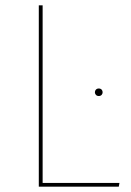

<svg xmlns="http://www.w3.org/2000/svg" viewBox="-20 -701 491 721"><path d="M140.1 -680.9H125.7V0H426L428.6 -14H140.1ZM350.9 -368.7C341.7 -368.7 336.3 -361.9 336.3 -354.6C336.3 -347.3 341.7 -340.4 350.9 -340.4C360.4 -340.4 365.4 -347.3 365.4 -354.6C365.4 -361.8 360.4 -368.7 350.9 -368.7Z"/></svg>

Font: Fira Sans Hair
Style: Regular
Weight: 100
Designer: bBox Type GmbH & Carrois Corporate GbR & Edenspiekermann AG
Foundry: bBox Type GmbH & Carrois Corporate GbR & Edenspiekermann AG
Version: Version 4.300;PS 004.300;hotconv 1.0.88;makeotf.lib2.5.64775